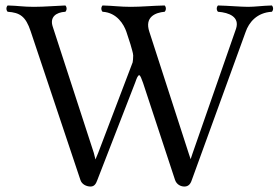

<svg xmlns="http://www.w3.org/2000/svg" viewBox="-20 -670 1021 702"><path d="M843 -565 684 -109 677 -88 670 -109 526 -554C508 -608 548 -624 582 -627C588 -633 588 -644 582 -650C535 -649 498 -645 458 -645C419 -645 395 -649 355 -650C349 -644 349 -633 355 -627C408 -624 433 -580 442 -554L457 -508C460 -496 467 -476 467 -467C467 -458 466 -446 465 -442L339 -111L329 -87L323 -111L173 -572C161 -607 184 -625 219 -627C225 -633 225 -644 219 -650C186 -649 143 -645 104 -645C64 -645 48 -649 8 -650C2 -644 2 -633 8 -627C53 -624 74 -610 92 -556L274 -12C279 4 296 12 311 12C325 12 331 2 336 -12L475 -370C479 -382 484 -395 489 -395C493 -395 498 -381 503 -367L620 -12C626 5 641 12 654 12C668 12 676 4 681 -11L878 -553C890 -588 919 -624 974 -627C980 -633 980 -644 974 -650C937 -649 913 -645 887 -645C861 -645 817 -649 777 -650C771 -644 771 -633 777 -627C818 -624 857 -608 843 -565Z"/></svg>

Font: Libertinus Serif Display
Style: Regular
Weight: 400
Designer: Philipp H. Poll, Khaled Hosny
Foundry: Caleb Maclennan
Version: Version 7.050;RELEASE